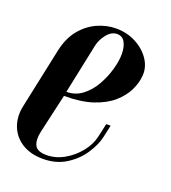

<svg xmlns="http://www.w3.org/2000/svg" viewBox="-110 -576 585 658"><g transform="rotate(20 183.0 -247.0)"><path d="M-6 -140 40.8 -360.5Q51 -408.5 76.2 -439.4Q101.5 -470.2 135.1 -485.4Q168.8 -500.5 203 -500.5Q244 -500.5 277.2 -482.5Q310.5 -464.5 328.5 -436.1Q346.5 -407.8 342.8 -376.2Q340.5 -350.8 327.4 -324.1Q314.2 -297.5 287.8 -274.1Q261.2 -250.8 218.6 -236.4Q176 -222 113.5 -222L81 -79.2Q74.2 -48.2 83.1 -29.6Q92 -11 126.2 -11Q159.2 -11 190.1 -28.5Q221 -46 243.2 -73.8Q265.5 -101.5 272 -132.2L282.8 -180.8H298.8L288.8 -135.2Q282.2 -105.5 260.2 -72.4Q238.2 -39.2 202.5 -16.9Q166.8 5.5 119.2 5.5Q73.2 5.5 42.1 -14.4Q11 -34.2 -1.6 -67.5Q-14.2 -100.8 -6 -140ZM116.5 -238Q148.8 -238 173.9 -257.1Q199 -276.2 215.9 -305.9Q232.8 -335.5 241.8 -367.4Q250.8 -399.2 250.8 -424Q250.8 -450 241.5 -466.9Q232.2 -483.8 213 -483.8Q192.5 -483.8 176.2 -463.9Q160 -444 154.8 -421Z"/></g></svg>

Font: Emberly Black
Style: Italic
Weight: 900
Italic angle: -12°
Designer: Rajesh Rajput
Foundry: Rajesh Rajput
Version: Version 1.000